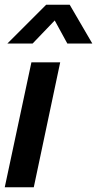

<svg xmlns="http://www.w3.org/2000/svg" viewBox="-21 -787 408 807"><path d="M232 -525H111L-1 0H121ZM10 -604H116L209 -701L262 -604H367L272 -767H173Z"/></svg>

Font: Nacelle SemiBold
Style: Italic
Weight: 600
Italic angle: -12°
Designer: Sora Sagano
Foundry: Sora Sagano
Version: Version 1.000;FEAKit 1.0